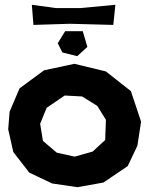

<svg xmlns="http://www.w3.org/2000/svg" viewBox="-20 -778 626 810"><path d="M114.3 -757.8 121.1 -672.9 274.4 -677.7 458 -672.9 466.8 -757.8 320.3 -744.1H214.8ZM223.6 -595.7 243.2 -556.6 305.7 -541 348.6 -580.1 329.1 -646.5H254.9ZM252.9 -375 326.2 -371.1 390.6 -331.1 426.8 -272.5 423.8 -187.5 371.1 -138.7 294.9 -117.2 219.7 -133.8 161.1 -183.6 149.4 -255.9 176.8 -323.2ZM306.6 11.7 416 -7.8 518.6 -77.1 559.6 -163.1 575.2 -264.6 532.2 -393.6 426.8 -476.6 293.9 -508.8 166 -481.4 62.5 -405.3 20.5 -306.6 14.6 -232.4 36.1 -136.7 103.5 -49.8 200.2 -3.9Z"/></svg>

Font: MaokenAssortedSans-Lite
Style: Lite
Weight: 400
Version: Version 1.400